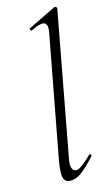

<svg xmlns="http://www.w3.org/2000/svg" viewBox="-116 -768 466 820"><g transform="rotate(-15 117.5 -358.5)"><path d="M90 9Q66 9 60 -12.5Q54 -34 64 -89L165 -627Q171 -659 157 -668Q143 -677 96 -654Q92 -652 89.5 -658Q87 -664 91 -665L214 -725Q218 -727 222 -723Q226 -719 225 -717L108 -89Q101 -58 106.5 -43Q112 -28 125 -28Q136 -28 154 -41.5Q172 -55 194 -77Q198 -81 202 -77Q206 -73 202 -69Q169 -32 142.5 -11.5Q116 9 90 9Z"/></g></svg>

Font: Cormorant Garamond Light
Style: Italic
Weight: 300
Italic angle: -10°
Designer: Christian Thalmann (Catharsis Fonts)
Foundry: Catharsis Fonts
Version: Version 4.001